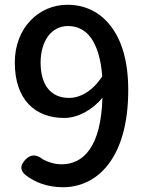

<svg xmlns="http://www.w3.org/2000/svg" viewBox="-20 -770 610 804"><path d="M442 -663C396 -722 333 -750 262 -750C143 -750 42 -654 42 -508C42 -354 126 -276 249 -276C305 -276 367 -309 409 -361C403 -153 328 -82 238 -82C210 -82 183 -90 159 -103C132 -125 107 -125 84 -99C64 -76 64 -57 87 -37C126 -7 177 14 244 14C315 14 383 -16 433 -81C484 -147 517 -249 517 -393C517 -515 489 -604 442 -663ZM183 -621C204 -647 232 -661 264 -661C304 -661 337 -645 362 -610C386 -575 403 -523 408 -450C366 -386 314 -360 269 -360C192 -360 150 -415 150 -508C150 -556 163 -594 183 -621Z"/></svg>

Font: GenSenRounded2 TW M
Style: Regular
Weight: 500
Version: Version 2.100;PS 2.1;hotconv 16.6.51;makeotf.lib2.5.65220 DE